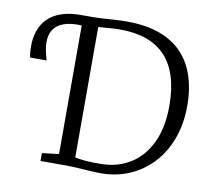

<svg xmlns="http://www.w3.org/2000/svg" viewBox="-82 -844 1042 946"><g transform="rotate(10 438.5 -370.5)"><path d="M468 8Q449.5 7.5 429 6.2Q408.5 5 387.2 3.5Q366 2 345.2 1Q324.5 0 304 0H178V-39.5L262 -49.5V-743H303Q332 -743 361.2 -745Q390.5 -747 419.8 -748.8Q449 -750.5 478.5 -750.5Q575 -750.5 644.2 -724.8Q713.5 -699 757.2 -651.8Q801 -604.5 822 -539Q843 -473.5 843 -394Q843 -302 815.2 -227.2Q787.5 -152.5 737.2 -99.5Q687 -46.5 618.5 -18.2Q550 10 468 8ZM475.5 -37.5Q557.5 -38.5 620.8 -78Q684 -117.5 720 -193Q756 -268.5 756 -377Q756 -459.5 737 -521.2Q718 -583 680 -624Q642 -665 585.2 -685.5Q528.5 -706 453 -706Q430.5 -706 410.2 -704.5Q390 -703 373 -701.5Q356 -700 343.5 -699.5V-47Q365.5 -42.5 387.5 -40.2Q409.5 -38 431.2 -37.5Q453 -37 475.5 -37.5ZM39.5 -493Q37 -500.5 35.5 -515.5Q34 -530.5 34 -552.5Q34 -590 45.5 -625Q57 -660 83.2 -687.2Q109.5 -714.5 153.8 -729.5Q198 -744.5 263.5 -743L273 -717L263.5 -693Q208.5 -695.5 173.2 -683Q138 -670.5 121.5 -644.8Q105 -619 105 -580Q105 -566.5 109.2 -543Q113.5 -519.5 121.5 -493Z"/></g></svg>

Font: Merriweather 36pt Light
Style: Regular
Weight: 300
Designer: Eben Sorkin
Foundry: Eben Sorkin
Version: Version 2.100